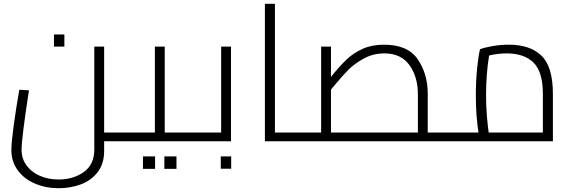

<svg xmlns="http://www.w3.org/2000/svg" viewBox="-20 -746 3004 1014"><path d="M40 0ZM649 0H530V51Q530 119 495.5 163.5Q461 208 406 228Q351 248 290 248Q222 248 164.5 223.5Q107 199 73.5 153Q40 107 40 46Q40 7 53 -88Q66 -183 82 -272L133 -269Q94 -17 94 45Q94 92 120 127.5Q146 163 190.5 182.5Q235 202 289 202Q367 202 422.5 162.5Q478 123 478 44V-500H530V-46H649ZM265 -564H320V-500H265Z M649 0ZM999 -46V0H649V-46H798V-500H850V-46ZM735 80H799V146H735ZM848 80H912V146H848Z M999 0ZM1200 -500V0H999V-46H1148V-500ZM1146 80H1201V145H1146Z M1524 -46V0H1379V-726H1432V-46Z M2338 -46V0H1524V-46H1676V-500H1728V-340Q1773 -396 1809.5 -431Q1846 -466 1895 -488Q1944 -510 2008 -510Q2134 -510 2186.5 -432.5Q2239 -355 2239 -251V-46ZM1749 -298Q1733 -278 1728 -273V-46H2187V-247Q2187 -340 2142.5 -402Q2098 -464 2010 -464Q1951 -464 1901.5 -437Q1852 -410 1819 -376.5Q1786 -343 1749 -298Z M2900 -250V0H2338V-46H2507Q2493 -134 2493 -242Q2493 -316 2499.5 -382.5Q2506 -449 2515 -486Q2538 -495 2580.5 -502.5Q2623 -510 2668 -510Q2779 -510 2839.5 -452Q2900 -394 2900 -250ZM2561 -46H2847V-250Q2847 -367 2797.5 -415.5Q2748 -464 2656 -464Q2609 -464 2563 -453Q2547 -355 2547 -242Q2547 -186 2551.5 -132Q2556 -78 2561 -46Z"/></svg>

Font: Cairo Light
Style: Regular
Weight: 300
Designer: Mohamed Gaber, the designers of Titillium
Foundry: Kief Type Foundry
Version: Version 2.009; ttfautohint (v1.5.33-1714) -l 8 -r 50 -G 200 